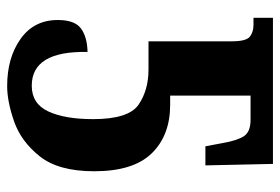

<svg xmlns="http://www.w3.org/2000/svg" viewBox="-140 -614 764 523"><g transform="rotate(90 241.5 -352.0)"><path d="M214 10Q256 10 310.5 -9Q365 -28 405.5 -79Q446 -130 446 -227Q446 -334 397 -384Q348 -434 265 -434H240V-653H306Q338 -653 350 -635.5Q362 -618 369 -578L378 -530H430L426 -714H28V-661H47Q67 -661 79.5 -651Q92 -641 92 -602V-375H169Q225 -375 264.5 -348Q304 -321 304 -224Q304 -147 283 -102Q262 -57 213 -57Q118 -57 121 -209Q80 -208 57 -191Q34 -174 34 -128Q34 -63 85.5 -26.5Q137 10 214 10Z"/></g></svg>

Font: Noto Serif ExtraCondensed Extra
Style: Regular
Weight: 800
Width: 3
Designer: Monotype Design Team
Foundry: Monotype Imaging Inc.
Version: Version 1.002